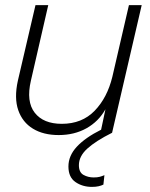

<svg xmlns="http://www.w3.org/2000/svg" viewBox="-20 -520 586 752"><path d="M210 9Q150 9 109 -16Q68 -41 51.5 -88.5Q35 -136 50 -204L119 -500H169L101 -204Q82 -122 116 -78.5Q150 -35 222 -35Q301 -35 350.5 -86Q400 -137 420 -219L485 -500H535L419 0Q355 32 322 62Q289 92 289 127Q289 155 307 165Q325 175 347 175Q361 175 370.5 172.5Q380 170 389 166L385 203Q377 207 366 209.5Q355 212 340 212Q303 212 275.5 193Q248 174 248 132Q248 90 281 54.5Q314 19 376 -12L393 -92Q366 -44 318.5 -17.5Q271 9 210 9Z"/></svg>

Font: Prodigy Sans Light
Style: Italic
Weight: 300
Italic angle: -13°
Designer: Wei Huang
Foundry: Wei Huang
Version: Version 1.003; ttfautohint (v1.8.3)